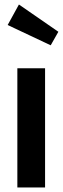

<svg xmlns="http://www.w3.org/2000/svg" viewBox="-20 -832 279 852"><path d="M180 0H57V-529H180ZM239 -691 205 -631 14 -721 64 -812Z"/></svg>

Font: Fira Sans Compressed Medium
Style: Regular
Weight: 500
Width: 1
Designer: bBox Type GmbH & Carrois Corporate GbR & Edenspiekermann AG
Foundry: bBox Type GmbH & Carrois Corporate GbR & Edenspiekermann AG
Version: Version 4.301